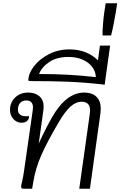

<svg xmlns="http://www.w3.org/2000/svg" viewBox="-20 -1150 734 1170"><path d="M594 -487Q594 -479 592 -459L528 0H463L527 -455Q529 -469 529 -476Q529 -530 478 -530Q442 -530 409 -500Q376 -470 339 -407Q267 -285 231.5 -204Q196 -123 183 -42L176 0H122Q114 0 111 -4Q108 -8 109 -18Q110 -24 116 -50Q122 -76 127 -112L179 -474Q181 -490 181 -496Q181 -515 171 -526.5Q161 -538 141 -538Q116 -538 102.5 -522.5Q89 -507 89 -481Q89 -463 101.5 -452.5Q114 -442 133 -442H157Q157 -423 144.5 -412.5Q132 -402 110 -402Q83 -402 62 -424.5Q41 -447 41 -481Q41 -526 72.5 -556Q104 -586 152 -586Q194 -586 220 -563.5Q246 -541 246 -499Q246 -494 244 -476L216 -275Q257 -365 297 -435Q383 -586 494 -586Q541 -586 567.5 -560.5Q594 -535 594 -487Z M621 -658Q621 -651 620 -647L618 -634Q497 -648 393.5 -652Q290 -656 162 -656Q153 -656 153 -662Q153 -701 186 -745Q219 -789 276.5 -819Q334 -849 403 -849Q458 -849 502.5 -831Q547 -813 577 -782L589 -872H651ZM564 -680Q563 -714 542 -742Q521 -770 483.5 -786.5Q446 -803 397 -803Q326 -803 280 -772Q234 -741 218 -699Q405 -699 564 -680Z M615 -1072 624 -1130H694L685 -1072Q681 -1046 673 -1005.5Q665 -965 657 -934H605Q604 -958 607.5 -1001Q611 -1044 615 -1072Z"/></svg>

Font: Krub
Style: Italic
Weight: 400
Italic angle: -8°
Designer: Ekaluck Peanpanawate
Foundry: Cadson Demak Co.,Ltd.
Version: Version 1.000; ttfautohint (v1.6)